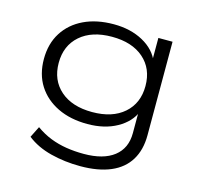

<svg xmlns="http://www.w3.org/2000/svg" viewBox="-101 -606 942 902"><g transform="rotate(15 370.5 -154.5)"><path d="M364 188Q288 188 219.5 170.5Q151 153 103 115L130 61Q165 86 202 100.5Q239 115 279.5 121.5Q320 128 365 128Q460 128 511.5 88Q563 48 563 -26V-134H570Q548 -79 488 -45.5Q428 -12 345 -12Q262 -12 200 -42Q138 -72 103.5 -126Q69 -180 69 -255Q69 -329 103.5 -383.5Q138 -438 200 -467.5Q262 -497 345 -497Q427 -497 488 -463.5Q549 -430 571 -373H563V-489H632V-34Q632 37 601.5 87Q571 137 511 162.5Q451 188 364 188ZM352 -72Q450 -72 506.5 -121.5Q563 -171 563 -255Q563 -339 506.5 -388.5Q450 -438 352 -438Q254 -438 197.5 -388.5Q141 -339 141 -255Q141 -171 197.5 -121.5Q254 -72 352 -72Z"/></g></svg>

Font: Nunito Sans 10pt Expanded Light
Style: Regular
Weight: 300
Width: 7
Designer: Vernon Adams
Foundry: Vernon Adams
Version: Version 3.101;gftools[0.9.27]